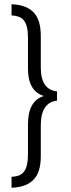

<svg xmlns="http://www.w3.org/2000/svg" viewBox="-20 -720 332 899"><path d="M247 -249Q171 -240 171 -133V12Q171 87 136.5 122Q102 157 34 159V108Q54 107 68.5 101.5Q83 96 92.5 83.5Q102 71 106.5 50.5Q111 30 111 0V-138Q111 -247 184 -270V-271Q111 -294 111 -399V-542Q111 -571 106.5 -591Q102 -611 92.5 -623.5Q83 -636 68 -641.5Q53 -647 34 -648V-700Q102 -698 136.5 -663Q171 -628 171 -552V-404Q171 -300 247 -292Z"/></svg>

Font: LuenTai2017
Style: Regular
Weight: 400
Designer: LuenTai
Foundry: Microsoft Corpration
Version: Version 1.00 November 27, 2016, initial release